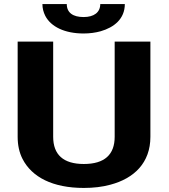

<svg xmlns="http://www.w3.org/2000/svg" viewBox="-20 -916 834 946"><path d="M393 -108C292 -108 242 -154 242 -242V-711H67V-242C67 -201 75 -164 91 -133C137 -43 240 10 393 10C440 10 484 5 524 -6C641 -37 721 -114 721 -242V-711H545V-242C545 -154 495 -108 393 -108ZM392 -832C340 -832 309 -853 309 -896H189C189 -875 194 -856 203 -838C231 -784 299 -751 392 -751C422 -751 451 -755 476 -762C542 -781 595 -823 595 -896H474C474 -855 443 -832 392 -832Z"/></svg>

Font: Asimov
Style: XWid
Weight: 500
Designer: Google
Version: Version 2.000980; 2014